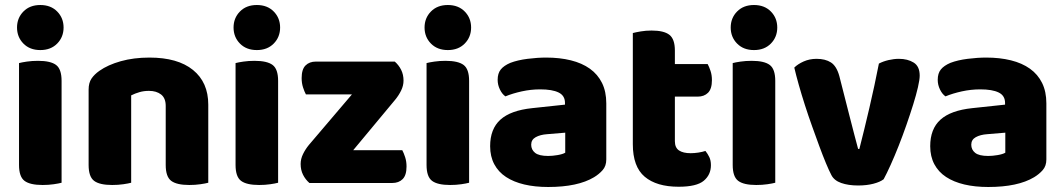

<svg xmlns="http://www.w3.org/2000/svg" viewBox="-20 -731 4252 767"><path d="M56 -479Q67 -482 87.5 -485Q108 -488 132 -488Q182 -488 204 -471.5Q226 -455 226 -408V-1Q215 2 194.5 5Q174 8 150 8Q100 8 78 -8.5Q56 -25 56 -72ZM48 -621Q48 -659 73.5 -685Q99 -711 141 -711Q183 -711 208.5 -685Q234 -659 234 -621Q234 -583 208.5 -557Q183 -531 141 -531Q99 -531 73.5 -557Q48 -583 48 -621Z M812 -1Q801 2 780.5 5Q760 8 736 8Q686 8 664 -8.5Q642 -25 642 -72V-308Q642 -339 623.5 -353.5Q605 -368 575 -368Q555 -368 537.5 -363Q520 -358 504 -350V-1Q493 2 472.5 5Q452 8 428 8Q378 8 356 -8.5Q334 -25 334 -72V-373Q334 -400 345.5 -417Q357 -434 377 -448Q411 -472 462.5 -486.5Q514 -501 577 -501Q690 -501 751 -451.5Q812 -402 812 -313Z M921 -479Q932 -482 952.5 -485Q973 -488 997 -488Q1047 -488 1069 -471.5Q1091 -455 1091 -408V-1Q1080 2 1059.5 5Q1039 8 1015 8Q965 8 943 -8.5Q921 -25 921 -72ZM913 -621Q913 -659 938.5 -685Q964 -711 1006 -711Q1048 -711 1073.5 -685Q1099 -659 1099 -621Q1099 -583 1073.5 -557Q1048 -531 1006 -531Q964 -531 938.5 -557Q913 -583 913 -621Z M1557 -485Q1573 -471 1582.5 -452Q1592 -433 1592 -409Q1592 -389 1582.5 -369.5Q1573 -350 1559 -333L1391 -131H1587Q1593 -120 1598.5 -103Q1604 -86 1604 -66Q1604 -31 1588.5 -15.5Q1573 0 1547 0H1216Q1200 -14 1190.5 -33Q1181 -52 1181 -76Q1181 -96 1190.5 -115.5Q1200 -135 1214 -152L1386 -354H1202Q1196 -365 1190.5 -382Q1185 -399 1185 -419Q1185 -454 1200.5 -469.5Q1216 -485 1242 -485H1557Z M1684 -479Q1695 -482 1715.5 -485Q1736 -488 1760 -488Q1810 -488 1832 -471.5Q1854 -455 1854 -408V-1Q1843 2 1822.5 5Q1802 8 1778 8Q1728 8 1706 -8.5Q1684 -25 1684 -72ZM1676 -621Q1676 -659 1701.5 -685Q1727 -711 1769 -711Q1811 -711 1836.5 -685Q1862 -659 1862 -621Q1862 -583 1836.5 -557Q1811 -531 1769 -531Q1727 -531 1701.5 -557Q1676 -583 1676 -621Z M2170 -108Q2187 -108 2207.5 -111.5Q2228 -115 2238 -121V-201L2166 -195Q2138 -193 2120 -183Q2102 -173 2102 -153Q2102 -133 2117.5 -120.5Q2133 -108 2170 -108ZM2162 -501Q2216 -501 2260.5 -490Q2305 -479 2336.5 -456.5Q2368 -434 2385 -399.5Q2402 -365 2402 -318V-94Q2402 -68 2387.5 -51.5Q2373 -35 2353 -23Q2288 16 2170 16Q2117 16 2074.5 6Q2032 -4 2001.5 -24Q1971 -44 1954.5 -75Q1938 -106 1938 -147Q1938 -216 1979 -253Q2020 -290 2106 -299L2237 -313V-320Q2237 -349 2211.5 -361.5Q2186 -374 2138 -374Q2101 -374 2064.5 -366Q2028 -358 1999 -346Q1986 -355 1977 -373.5Q1968 -392 1968 -412Q1968 -438 1980.5 -453.5Q1993 -469 2019 -480Q2048 -491 2087.5 -496Q2127 -501 2162 -501Z M2691 15Q2603 15 2555.5 -25Q2508 -65 2508 -155V-599Q2519 -602 2539.5 -605.5Q2560 -609 2583 -609Q2632 -609 2654 -592Q2676 -575 2676 -529V-475H2807Q2813 -464 2818.5 -447.5Q2824 -431 2824 -411Q2824 -376 2808.5 -360.5Q2793 -345 2767 -345H2676V-167Q2676 -141 2692.5 -130Q2709 -119 2739 -119Q2754 -119 2770 -121.5Q2786 -124 2798 -128Q2807 -117 2813.5 -103.5Q2820 -90 2820 -71Q2820 -33 2791.5 -9Q2763 15 2691 15Z M2907 -479Q2918 -482 2938.5 -485Q2959 -488 2983 -488Q3033 -488 3055 -471.5Q3077 -455 3077 -408V-1Q3066 2 3045.5 5Q3025 8 3001 8Q2951 8 2929 -8.5Q2907 -25 2907 -72ZM2899 -621Q2899 -659 2924.5 -685Q2950 -711 2992 -711Q3034 -711 3059.5 -685Q3085 -659 3085 -621Q3085 -583 3059.5 -557Q3034 -531 2992 -531Q2950 -531 2924.5 -557Q2899 -583 2899 -621Z M3571 -496Q3606 -496 3630 -481Q3654 -466 3654 -429Q3654 -413 3647 -382.5Q3640 -352 3628 -313.5Q3616 -275 3601 -232Q3586 -189 3570 -148.5Q3554 -108 3538 -72.5Q3522 -37 3510 -15Q3496 -4 3469 3Q3442 10 3408 10Q3369 10 3340.5 0Q3312 -10 3301 -32Q3292 -49 3279.5 -79Q3267 -109 3253 -147Q3239 -185 3224 -227Q3209 -269 3195.5 -311Q3182 -353 3171 -392Q3160 -431 3153 -461Q3167 -475 3190.5 -485.5Q3214 -496 3242 -496Q3277 -496 3299.5 -481.5Q3322 -467 3333 -427L3372 -274Q3383 -229 3393 -192.5Q3403 -156 3408 -136H3413Q3432 -210 3453 -300Q3474 -390 3491 -477Q3508 -486 3529.5 -491Q3551 -496 3571 -496Z M3928 -108Q3945 -108 3965.5 -111.5Q3986 -115 3996 -121V-201L3924 -195Q3896 -193 3878 -183Q3860 -173 3860 -153Q3860 -133 3875.5 -120.5Q3891 -108 3928 -108ZM3920 -501Q3974 -501 4018.5 -490Q4063 -479 4094.5 -456.5Q4126 -434 4143 -399.5Q4160 -365 4160 -318V-94Q4160 -68 4145.5 -51.5Q4131 -35 4111 -23Q4046 16 3928 16Q3875 16 3832.5 6Q3790 -4 3759.5 -24Q3729 -44 3712.5 -75Q3696 -106 3696 -147Q3696 -216 3737 -253Q3778 -290 3864 -299L3995 -313V-320Q3995 -349 3969.5 -361.5Q3944 -374 3896 -374Q3859 -374 3822.5 -366Q3786 -358 3757 -346Q3744 -355 3735 -373.5Q3726 -392 3726 -412Q3726 -438 3738.5 -453.5Q3751 -469 3777 -480Q3806 -491 3845.5 -496Q3885 -501 3920 -501Z"/></svg>

Font: Baloo Paaji 2 ExtraBold
Style: Regular
Weight: 800
Designer: Shuchita Grover, Noopur Datye and Ek Type
Foundry: Ek Type
Version: Version 1.640;hotconv 1.0.111;makeotfexe 2.5.65597; ttfautoh